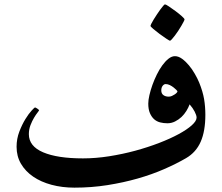

<svg xmlns="http://www.w3.org/2000/svg" viewBox="-20 -863 1024 887"><path d="M928.7 -332.5Q928.7 -257.3 907.2 -208.3Q885.7 -159.2 839.4 -132.3Q794.9 -106.4 738.5 -81.8Q682.1 -57.1 616.2 -38.3Q550.3 -19.5 476.6 -7.8Q402.8 3.9 323.7 3.9Q267.1 3.9 218 -9.3Q168.9 -22.5 133.1 -47.1Q97.2 -71.8 76.9 -106.4Q56.6 -141.1 56.6 -185.1Q56.6 -221.7 69.3 -254.9Q82 -288.1 97.4 -313Q112.8 -337.9 126.2 -352.3Q139.6 -366.7 141.6 -366.7Q143.1 -366.7 146.2 -365Q149.4 -363.3 152.6 -361.1Q155.8 -358.9 158.2 -356.7Q160.6 -354.5 160.6 -354Q160.6 -352.1 153.1 -342.5Q145.5 -333 137 -318.6Q128.4 -304.2 120.8 -284.7Q113.3 -265.1 113.3 -243.2Q113.3 -187.5 179.2 -159.4Q245.1 -131.3 363.3 -131.3Q422.4 -131.3 484.4 -141.1Q546.4 -150.9 604.7 -166.7Q663.1 -182.6 714.6 -202.4Q766.1 -222.2 804.9 -243.2Q843.8 -264.2 866 -284.2Q888.2 -304.2 888.2 -319.8Q888.2 -330.1 879.4 -347.2Q870.6 -364.3 856 -380.9Q850.6 -366.2 841.1 -350.6Q831.5 -335 818.4 -322.5Q805.2 -310.1 788.6 -301.8Q772 -293.5 753.4 -293.5Q735.8 -293.5 719.7 -297.6Q703.6 -301.8 691.9 -312.3Q680.2 -322.8 672.6 -340.3Q665 -357.9 665 -384.3Q665 -400.9 670.2 -423.3Q675.3 -445.8 684.1 -470.5Q692.9 -495.1 704.6 -518.8Q716.3 -542.5 730 -561.3Q743.7 -580.1 758.5 -591.8Q773.4 -603.5 788.1 -603.5Q804.2 -603.5 820.8 -591.6Q837.4 -579.6 852.5 -561.5Q867.7 -543.5 880.1 -521.7Q892.6 -500 900.4 -481Q917 -439.9 922.9 -405Q928.7 -370.1 928.7 -332.5ZM745.1 -474.6Q737.8 -474.6 731.4 -466.6Q725.1 -458.5 725.1 -445.3Q725.1 -430.7 734.9 -423.6Q744.6 -416.5 759.3 -416.5Q767.1 -416.5 774.2 -419.7Q781.2 -422.9 787.1 -426.8Q793 -430.7 796.4 -434.6Q799.8 -438.5 799.8 -440.4Q799.8 -442.4 794.7 -447.8Q789.6 -453.1 781.7 -459.2Q773.9 -465.3 764.4 -470Q754.9 -474.6 745.1 -474.6ZM832.5 -773.4Q832.5 -771 828.4 -762.9Q824.2 -754.9 817.9 -743.9Q811.5 -732.9 803.5 -720.7Q795.4 -708.5 787.8 -698.5Q780.3 -688.5 773.9 -681.6Q767.6 -674.8 765.1 -674.8Q763.2 -674.8 748.5 -684.3Q733.9 -693.8 717.8 -705.8Q701.7 -717.8 688.5 -729Q675.3 -740.2 675.3 -743.2Q675.3 -745.6 679.4 -754.2Q683.6 -762.7 690.4 -773.7Q697.3 -784.7 705.3 -796.9Q713.4 -809.1 720.7 -819.1Q728 -829.1 733.9 -835.9Q739.7 -842.8 742.2 -842.8Q746.1 -842.8 760.7 -833Q775.4 -823.2 791.5 -811.3Q807.6 -799.3 820.1 -788.1Q832.5 -776.9 832.5 -773.4Z"/></svg>

Font: Accordance
Style: Bold
Weight: 700
Version: Version 1.2 (build January 31, 2020) Miklal Software Solutio